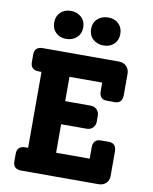

<svg xmlns="http://www.w3.org/2000/svg" viewBox="-99 -1008 861 1081"><g transform="rotate(10 331.5 -467.0)"><path d="M217 -774Q182 -774 159 -796Q136 -818 136 -854Q136 -890 159 -912Q182 -934 217 -934Q254 -934 278 -912Q302 -890 302 -854Q302 -818 278 -796Q254 -774 217 -774ZM432 -774Q395 -774 371 -796Q347 -818 347 -854Q347 -890 371 -912Q395 -934 432 -934Q468 -934 491 -912Q514 -890 514 -854Q514 -818 491 -796Q468 -774 432 -774ZM555 -245Q599 -245 599 -197V-57Q599 -32 582.5 -16Q566 0 540 0H99Q51 0 51 -44V-88Q51 -133 99 -133H114V-567H99Q51 -567 51 -612V-656Q51 -700 99 -700H534Q560 -700 576.5 -683Q593 -666 593 -641V-519Q593 -471 549 -471H505Q461 -471 461 -519V-567H274V-428H420Q441 -428 455 -414Q469 -400 469 -379V-345Q469 -324 455 -310Q441 -296 420 -296H274V-133H466V-197Q466 -245 511 -245Z"/></g></svg>

Font: Solway ExtraBold
Style: Regular
Weight: 800
Designer: Mariya V. Pigoulevskaya
Foundry: The Northern Block Ltd.
Version: Version 1.000;hotconv 1.0.109;makeotfexe 2.5.65596